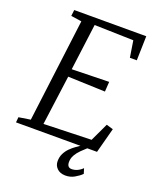

<svg xmlns="http://www.w3.org/2000/svg" viewBox="-168 -842 932 1137"><g transform="rotate(20 297.5 -273.5)"><path d="M2.5 0 5.5 -33.5 79.5 -45 161.5 -694.5 94.5 -704.5 99 -743H553L549 -590H505.5L489 -694.5L243 -701L205 -408.5L439 -414L435 -351.5L200.5 -360L158.5 -47L458.5 -56L512.5 -170.5L555 -158L513 0ZM382.5 196Q349.5 195 331 176.5Q312.5 158 312.5 131.5Q312.5 105 322.8 84Q333 63 349.2 46.5Q365.5 30 385.2 16Q405 2 424 -10.5L445.5 -23L456 -4Q437.5 12.5 419.2 30.5Q401 48.5 389.2 69Q377.5 89.5 377.5 113Q377.5 130.5 384.8 139Q392 147.5 406.5 147.5Q424 147.5 441.5 139.8Q459 132 474 117L484 149.5Q466.5 167 440.2 181.8Q414 196.5 382.5 196Z"/></g></svg>

Font: Merriweather 28pt Light
Style: Italic
Weight: 300
Italic angle: -7.8°
Version: Version 2.101